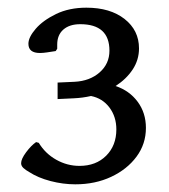

<svg xmlns="http://www.w3.org/2000/svg" viewBox="-20 -895 440 500"><path d="M176 -415Q144 -415 111.5 -423.5Q79 -432 56 -447Q47 -452 41 -457.5Q35 -463 35 -470Q35 -481 48 -498.5Q61 -516 74 -525L81 -523Q98 -495 126.5 -479Q155 -463 187 -463Q230 -463 256.5 -489.5Q283 -516 283 -558Q283 -591 265 -615Q247 -639 217 -645Q195 -640 172 -639L130 -637V-680L174 -682Q214 -684 239.5 -706.5Q265 -729 265 -763Q265 -832 189 -832Q161 -832 145 -818Q129 -804 129 -779V-768L125 -762Q112 -760 102 -758.5Q92 -757 84 -757Q54 -757 54 -781Q54 -798 73 -820Q92 -842 126 -858.5Q160 -875 205 -875Q267 -875 304.5 -845.5Q342 -816 342 -769Q342 -739 325.5 -714Q309 -689 281 -671Q317 -659 338.5 -630Q360 -601 360 -562Q360 -520 335.5 -487Q311 -454 269.5 -434.5Q228 -415 176 -415Z"/></svg>

Font: Gowun Batang
Style: Bold
Weight: 700
Designer: Yanghee Ryu
Foundry: Yanghee Ryu
Version: Version 2.000